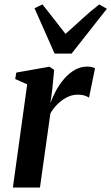

<svg xmlns="http://www.w3.org/2000/svg" viewBox="-20 -845 502 865"><path d="M38 0 102.5 -465 48.5 -489 53.5 -518 203 -544.5 224 -530 215.5 -442 207 -379.5Q217 -408.5 233 -437.8Q249 -467 270.2 -491.2Q291.5 -515.5 317.2 -530.2Q343 -545 373 -545Q385.5 -545 394.8 -542.5Q404 -540 408 -537L381 -404.5Q377 -409 363 -413.8Q349 -418.5 330 -418.5Q311.5 -418.5 293.5 -411.8Q275.5 -405 259.2 -393Q243 -381 229.5 -365.8Q216 -350.5 207 -334L160 0ZM226 -603.5 135.5 -808 171 -825Q196 -794.5 222 -760.5Q248 -726.5 275 -692.5Q313 -725.5 349 -759Q385 -792.5 427 -825L461.5 -805.5L302.5 -603.5Z"/></svg>

Font: Merriweather 72pt SemiBold
Style: Italic
Weight: 600
Italic angle: -7.8°
Version: Version 2.101